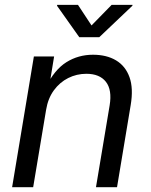

<svg xmlns="http://www.w3.org/2000/svg" viewBox="-20 -777 626 797"><path d="M171.4 -321.3 117.7 0H30.3L120.6 -542.5H204.6L183.1 -411.1L169.4 -414.1Q206.1 -487.8 255.6 -518.8Q305.2 -549.8 366.2 -549.8Q422.4 -549.8 461.7 -526.4Q501 -502.9 517.6 -456.5Q534.2 -410.2 522.5 -340.8L465.8 0H378.4L435.1 -339.4Q445.8 -403.8 419.7 -437.3Q393.6 -470.7 338.4 -470.7Q298.3 -470.7 263.2 -453.1Q228 -435.5 203.6 -402.1Q179.2 -368.7 171.4 -321.3ZM303.7 -756.8 359.9 -671.4 443.4 -756.8H530.3L529.3 -752.9L392.1 -622.6H309.1L216.8 -752.9L217.3 -756.8Z"/></svg>

Font: Inter 16pt
Style: Italic
Weight: 400
Italic angle: -9.3988°
Version: Version 4.001;git-66647c0bb